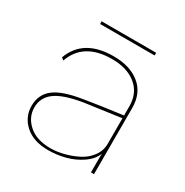

<svg xmlns="http://www.w3.org/2000/svg" viewBox="-148 -742 843 874"><g transform="rotate(30 273.5 -305.0)"><path d="M267.1 -509.8Q353.5 -509.8 405.3 -467.5Q457 -425.3 457 -348.1V-76.2V0H440.9V-82L441.9 -99.1Q428.2 -64 390.6 -38.3Q353 -12.7 309.3 -1.5Q265.6 9.8 221.2 9.8Q143.6 9.8 99.4 -29.8Q55.2 -69.3 55.2 -127.9Q55.2 -187.5 98.9 -221.4Q142.6 -255.4 243.2 -271Q324.2 -284.7 441.9 -299.8V-348.1Q441.9 -417.5 394 -456.3Q346.2 -495.1 267.1 -495.1Q118.2 -495.1 77.1 -377.9L64.9 -388.2Q109.9 -509.8 267.1 -509.8ZM69.8 -127.9Q69.8 -76.2 111.3 -39.6Q152.8 -2.9 226.1 -2.9Q257.3 -2.9 293 -11.7Q328.6 -20.5 362.8 -37.4Q397 -54.2 419.4 -84Q441.9 -113.8 441.9 -150.9V-285.2L252 -258.8Q152.8 -242.2 111.3 -210.7Q69.8 -179.2 69.8 -127.9ZM139.2 -606V-620.1H425.8V-606Z"/></g></svg>

Font: Human Sans Thin
Style: Regular
Weight: 100
Designer: Tim Radville
Foundry: Continuum
Version: Version 1.000;FEAKit 1.0